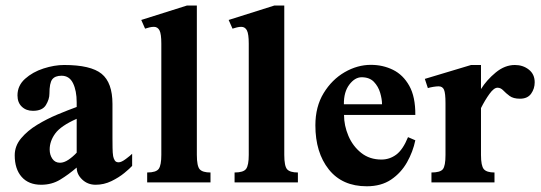

<svg xmlns="http://www.w3.org/2000/svg" viewBox="-20 -647 1919 681"><path d="M448.7 -101.6V-58.6Q440.9 -49.8 421.4 -33.7Q401.9 -17.6 375.2 -4.6Q348.6 8.3 319.3 8.3Q291 8.3 271.5 -10.3Q252 -28.8 252 -52.7Q223.1 -27.8 193.4 -9.8Q163.6 8.3 126 8.3Q81.5 8.3 56.9 -19.5Q32.2 -47.4 32.2 -96.2Q32.2 -129.4 54.9 -156.5Q77.6 -183.6 112.3 -204.6Q147 -225.6 184.6 -241.2Q222.2 -256.8 252 -267.6V-284.2Q252 -325.2 239 -351.8Q226.1 -378.4 198.2 -378.4Q175.3 -378.4 165.3 -365.5Q155.3 -352.5 155.3 -314.5Q155.3 -294.9 142.8 -274.4Q130.4 -253.9 96.7 -253.9Q72.8 -253.9 57.4 -268.6Q42 -283.2 42 -308.6Q42 -343.3 68.8 -367.4Q95.7 -391.6 134.3 -404.1Q172.9 -416.5 207.5 -416.5Q301.8 -416.5 340.3 -385.3Q378.9 -354 378.9 -278.3V-158.2Q378.9 -141.1 379.2 -122.8Q379.4 -104.5 381.3 -93.3Q382.8 -85 387 -78.1Q391.1 -71.3 400.9 -71.3Q410.6 -71.3 426.5 -83.3Q442.4 -95.2 448.7 -101.6ZM252 -105.5V-225.6Q195.8 -200.7 176 -173.6Q156.2 -146.5 156.2 -116.7Q156.2 -97.7 165.8 -83.7Q175.3 -69.8 192.9 -69.8Q207 -69.8 222.7 -80.3Q238.3 -90.8 252 -105.5Z M726.6 0H502V-35.2Q533.7 -35.2 543 -48.1Q552.2 -61 552.2 -97.7V-492.2Q552.2 -526.9 545.7 -539.3Q539.1 -551.8 525.9 -551.8Q518.1 -551.8 510 -549.8Q502 -547.9 494.6 -545.4L481 -576.2L643.1 -627.4H678.2V-97.7Q678.2 -57.6 688.5 -46.4Q698.7 -35.2 726.6 -35.2Z M1036.6 0H812V-35.2Q843.8 -35.2 853 -48.1Q862.3 -61 862.3 -97.7V-492.2Q862.3 -526.9 855.7 -539.3Q849.1 -551.8 835.9 -551.8Q828.1 -551.8 820.1 -549.8Q812 -547.9 804.7 -545.4L791 -576.2L953.1 -627.4H988.3V-97.7Q988.3 -57.6 998.5 -46.4Q1008.8 -35.2 1036.6 -35.2Z M1427.2 -160.6 1453.1 -149.4Q1444.8 -108.9 1423.6 -71.3Q1402.3 -33.7 1367.2 -10Q1332 13.7 1280.8 13.7Q1193.8 13.7 1146.2 -46.1Q1098.6 -106 1098.6 -202.6Q1098.6 -268.6 1127.9 -316.7Q1157.2 -364.7 1202.4 -390.9Q1247.6 -417 1295.4 -417Q1337.9 -417 1373.8 -399.4Q1409.7 -381.8 1431.6 -342.8Q1453.6 -303.7 1453.1 -239.3H1200.2Q1200.2 -201.7 1215.8 -165Q1231.4 -128.4 1261.2 -104.7Q1291 -81.1 1333 -81.1Q1361.8 -81.1 1385.5 -98.6Q1409.2 -116.2 1427.2 -160.6ZM1199.7 -277.3H1335Q1335 -295.4 1328.4 -317.9Q1321.8 -340.3 1306.2 -356.7Q1290.5 -373 1262.7 -373Q1238.8 -373 1219 -346.9Q1199.2 -320.8 1199.7 -277.3Z M1876.5 -355Q1876.5 -332.5 1863.8 -314.7Q1851.1 -296.9 1824.2 -296.9Q1800.8 -296.9 1787.6 -306.6Q1774.4 -316.4 1765.1 -326.2Q1755.9 -335.9 1744.6 -335.9Q1731.9 -335.9 1716.1 -314Q1700.2 -292 1686 -263.7V-97.2Q1686 -59.1 1696 -47.1Q1706.1 -35.2 1733.9 -35.2V0H1510.3V-35.2Q1541.5 -35.2 1550.8 -46.9Q1560.1 -58.6 1560.1 -97.2V-281.2Q1560.1 -316.4 1554.9 -328.6Q1549.8 -340.8 1535.6 -340.8Q1528.3 -340.8 1516.4 -338.9Q1504.4 -336.9 1497.6 -334.5L1486.8 -367.2L1650.9 -416.5H1686V-331.1Q1706.1 -363.3 1738.3 -389.9Q1770.5 -416.5 1806.2 -416.5Q1835 -416.5 1855.7 -400.1Q1876.5 -383.8 1876.5 -355Z"/></svg>

Font: Scheherazade New
Style: Bold
Weight: 700
Designer: SIL International
Foundry: SIL International
Version: Version 4.000